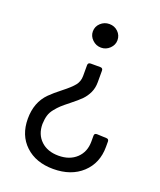

<svg xmlns="http://www.w3.org/2000/svg" viewBox="-133 -581 726 873"><g transform="rotate(20 230.5 -144.5)"><path d="M245.1 -498Q270 -498 287.1 -481.4Q304.2 -464.8 304.2 -440.9Q304.2 -418 286.6 -400.9Q269 -383.8 245.1 -383.8Q220.7 -383.8 202.9 -400.9Q185.1 -418 185.1 -440.9Q185.1 -464.8 202.9 -481.4Q220.7 -498 245.1 -498ZM226.1 -299.8H272Q285.2 -299.8 285.2 -287.1V-231Q285.2 -203.1 274.9 -180.9Q264.6 -158.7 248.3 -141.8Q231.9 -125 200.2 -100.1Q174.8 -80.1 163.1 -69.3Q151.4 -58.6 138.2 -42.2Q125 -25.9 119.9 -8.5Q114.7 8.8 113.8 33.2Q113.8 83.5 145.8 113.8Q177.7 144 231 144Q284.7 144 317.4 113.3Q350.1 82.5 350.1 32.2V3.9Q350.1 -7.8 362.8 -7.8L408.2 -5.9Q420.9 -5.9 420.9 6.8V32.2Q420.9 111.3 368.2 160.2Q315.4 209 229 209Q145 209 94 161.1Q43 113.3 43 33.2Q43 -46.4 91.8 -95.2Q112.3 -115.7 145 -141.1Q182.6 -170.4 197.8 -189.7Q212.9 -209 212.9 -234.9V-287.1Q212.9 -299.8 226.1 -299.8Z"/></g></svg>

Font: Barlow
Style: Regular
Weight: 400
Designer: Jeremy Tribby
Foundry: Jeremy Tribby
Version: Version 1.101